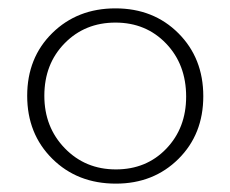

<svg xmlns="http://www.w3.org/2000/svg" viewBox="-20 -435 551 459"><path d="M257 4Q165 4 105 -55.5Q45 -115 45 -206Q45 -297 105 -356Q165 -415 256 -415Q347 -415 406.5 -355.5Q466 -296 466 -205Q466 -114 406.5 -55Q347 4 257 4ZM425 -204Q425 -281 377 -331Q329 -381 256 -381Q183 -381 134.5 -331.5Q86 -282 86 -206Q86 -131 135 -80.5Q184 -30 257 -30Q330 -30 377.5 -79.5Q425 -129 425 -204Z"/></svg>

Font: EauTestText Light
Style: Regular
Weight: 300
Designer: Christian Thalmann (Catharsis Fonts)
Version: Version 0.001;PS 000.001;hotconv 1.0.88;makeotf.lib2.5.64775